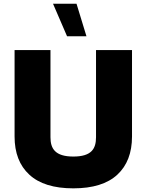

<svg xmlns="http://www.w3.org/2000/svg" viewBox="-20 -1004 785 1029"><path d="M494.6 -268.6C494.6 -208 471.7 -165 373 -165C274.9 -165 250.5 -208 250.5 -268.6V-735.8H58.1V-272.5C58.1 -184.6 84.5 -116.2 137.2 -67.9C189.9 -19 268.6 5.4 373 5.4C477.5 5.4 556.2 -19 608.9 -67.9C661.1 -116.2 687.5 -184.6 687.5 -272.5V-735.8H494.6ZM390.1 -983.9H264.2L339.4 -809.6H443.4Z"/></svg>

Font: Estedad Black
Style: Regular
Weight: 900
Designer: Amin Abedi
Version: Version 7.3